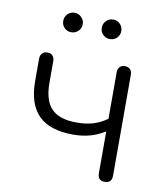

<svg xmlns="http://www.w3.org/2000/svg" viewBox="-78 -743 699 814"><g transform="rotate(10 271.0 -336.0)"><path d="M397 -26V-206Q339 -168 261 -168Q160 -168 111.5 -216.5Q63 -265 63 -364V-460Q63 -475 71.5 -483.5Q80 -492 94 -492Q108 -492 116 -483.5Q124 -475 124 -460V-367Q124 -291 158 -256Q192 -221 266 -221Q306 -221 336.5 -230Q367 -239 397 -260V-460Q397 -475 405 -483.5Q413 -492 427 -492Q442 -492 450 -483.5Q458 -475 458 -460V-26Q458 6 427 6Q397 6 397 -26ZM136 -636Q136 -653 148 -665.5Q160 -678 178 -678Q195 -678 207.5 -665.5Q220 -653 220 -636Q220 -618 207.5 -606Q195 -594 178 -594Q160 -594 148 -606Q136 -618 136 -636ZM302 -636Q302 -653 314 -665.5Q326 -678 344 -678Q362 -678 374 -665.5Q386 -653 386 -636Q386 -618 374 -606Q362 -594 344 -594Q326 -594 314 -606Q302 -618 302 -636Z"/></g></svg>

Font: SN Pro Light
Style: Regular
Weight: 300
Designer: Tobias Whetton
Foundry: Supernotes
Version: Version 1.002